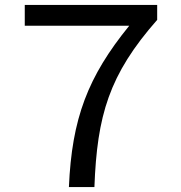

<svg xmlns="http://www.w3.org/2000/svg" viewBox="-20 -763 740 783"><path d="M507 -658C338 -450 273 -280 261 0H365C376 -292 424 -458 621 -682V-743H81V-658Z"/></svg>

Font: Kawkab Mono Light
Style: Bold
Weight: 400
Monospace: yes
Designer: Abdullah Arif
Foundry: Abdullah Arif
Version: Version 1.000;PS 000.500;hotconv 1.0.88;makeotf.lib2.5.64775